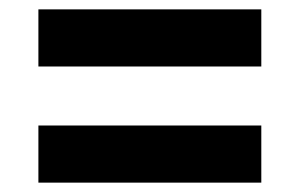

<svg xmlns="http://www.w3.org/2000/svg" viewBox="-20 -555 639 410"><path d="M62 -413V-535H538V-413ZM62 -165V-287H538V-165Z"/></svg>

Font: Montserrat Thin
Style: Bold
Weight: 700
Version: Version 9.000